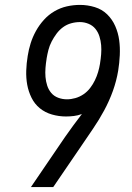

<svg xmlns="http://www.w3.org/2000/svg" viewBox="-20 -763 540 783"><path d="M197 0H106L245 -204Q262 -228 279 -251.5Q296 -275 314 -298Q298 -292 281.5 -290Q265 -288 249 -288Q220 -288 192 -296Q164 -304 142.5 -321.5Q121 -339 108.5 -364.5Q96 -390 91 -417.5Q86 -445 87 -475Q88 -505 93 -535Q97 -561 105 -586.5Q113 -612 126.5 -636.5Q140 -661 159 -682Q178 -703 202 -717Q226 -731 252.5 -737Q279 -743 306 -743Q337 -743 366.5 -734Q396 -725 417 -704.5Q438 -684 450 -656.5Q462 -629 466 -599.5Q470 -570 468.5 -538Q467 -506 462 -475Q455 -433 440.5 -392.5Q426 -352 405 -313Q384 -274 359 -237.5Q334 -201 309 -164ZM253 -358Q270 -358 287.5 -363Q305 -368 320.5 -378.5Q336 -389 347.5 -404Q359 -419 367 -435.5Q375 -452 380 -469Q385 -486 388 -504Q388 -504 388 -504Q388 -504 388 -505Q391 -523 392.5 -542Q394 -561 392.5 -579Q391 -597 385.5 -614.5Q380 -632 369 -645.5Q358 -659 341 -666Q324 -673 306 -673Q288 -673 270 -668Q252 -663 237 -652Q222 -641 210.5 -625.5Q199 -610 190.5 -593.5Q182 -577 177.5 -559.5Q173 -542 170 -524Q170 -524 170 -524Q170 -524 170 -523Q167 -505 165.5 -486Q164 -467 165.5 -449Q167 -431 172.5 -414Q178 -397 189 -384Q200 -371 217 -364.5Q234 -358 253 -358Z"/></svg>

Font: Iosevka Slab Oblique
Style: Regular
Weight: 400
Italic angle: -9°
Monospace: yes
Designer: Belleve Invis
Foundry: Belleve Invis
Version: Version 11.1.1; ttfautohint (v1.8.3)